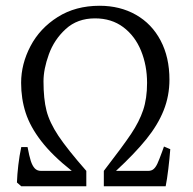

<svg xmlns="http://www.w3.org/2000/svg" viewBox="-20 -650 673 670"><path d="M39.1 -13.2Q40 -40 43.9 -74Q47.9 -107.9 54.2 -136.7H76.2Q82 -105.5 87.4 -88.6Q92.8 -71.8 101.1 -62.7Q109.4 -53.7 123 -53.7H230.5Q162.6 -107.4 124 -157.5Q85.4 -207.5 69.6 -256.3Q53.7 -305.2 53.7 -360.8Q53.7 -426.8 86.4 -489Q119.1 -551.3 181.4 -590.6Q243.7 -629.9 327.6 -629.9Q398.9 -629.9 454.3 -598.4Q509.8 -566.9 540.5 -508.5Q571.3 -450.2 571.3 -372.1Q571.3 -315.4 551 -264.6Q530.8 -213.9 490.2 -163.8Q449.7 -113.8 384.8 -53.7H497.1Q508.8 -53.7 516.1 -60.1Q523.4 -66.4 529.3 -79.1Q535.2 -91.8 545.9 -121.1L552.2 -138.7L574.2 -129.4Q571.8 -97.7 567.4 -60.8Q563 -23.9 558.1 0H342.3V-53.7Q409.7 -141.1 437.7 -183.1Q465.8 -225.1 479.5 -265.6Q493.2 -306.2 493.2 -360.8Q493.2 -421.4 472.2 -472.9Q451.2 -524.4 410.2 -555.2Q369.1 -585.9 311.5 -585.9Q250 -585.9 209.5 -548.8Q168.9 -511.7 150.4 -460.2Q131.8 -408.7 131.8 -366.2Q131.8 -304.7 142.3 -263.7Q152.8 -222.7 183.8 -176Q214.8 -129.4 281.2 -53.7V0H54.2Z"/></svg>

Font: David Libre
Style: Regular
Weight: 400
Version: Version 1.000